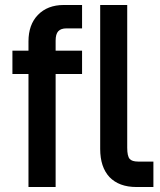

<svg xmlns="http://www.w3.org/2000/svg" viewBox="-20 -730 640 770"><path d="M203.1 -526.9H309.1V-433.1H203.1V20H94.2V-433.1H29.8V-526.9H94.2V-564Q94.2 -630.9 131.8 -669.9Q170.4 -710 235.8 -710H309.1V-616.2H247.1Q224.1 -616.2 213.6 -604.7Q203.1 -593.3 203.1 -566.9ZM418.9 -20Q381.8 -60.1 381.8 -132.8V-710H490.2V-137.2Q490.2 -104 500 -92.8Q509.3 -82 534.2 -82H595.2V20H526.9Q457.5 20 418.9 -20Z"/></svg>

Font: D-DIN-PRO SemiBold
Style: Bold
Weight: 600
Designer: datto
Foundry: CyberFei
Version: Version 1.000;hotconv 1.0.109;makeotfexe 2.5.65596